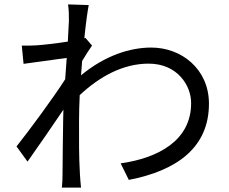

<svg xmlns="http://www.w3.org/2000/svg" viewBox="-20 -814 1040 872"><path d="M293 -720 288 -625C236 -617 177 -610 144 -608C120 -607 101 -606 79 -607L87 -524L283 -551L276 -454C226 -375 111 -219 55 -149L105 -80C153 -148 219 -243 268 -316L267 -277C265 -168 265 -117 264 -21C264 -5 263 24 261 38H348C346 20 344 -5 343 -23C338 -112 339 -173 339 -264C339 -300 340 -340 342 -382C433 -467 539 -525 655 -525C787 -525 848 -424 848 -347C849 -175 697 -96 528 -72L565 3C783 -39 930 -144 929 -345C928 -500 805 -598 667 -598C572 -598 458 -563 348 -472L353 -537C368 -562 385 -589 398 -607L368 -642L363 -640C370 -710 378 -766 383 -791L289 -794C293 -769 293 -742 293 -720Z"/></svg>

Font: Noto Sans CJK HK
Style: Regular
Weight: 400
Designer: Ryoko NISHIZUKA 西塚涼子 (kana, bopomofo & ideographs); Paul D. Hunt (Latin, Greek & Cyrillic); Sandoll Communications 산돌커뮤니
Foundry: Adobe
Version: Version 2.004;hotconv 1.0.118;makeotfexe 2.5.65603